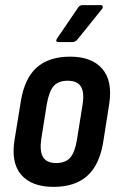

<svg xmlns="http://www.w3.org/2000/svg" viewBox="-20 -721 464 749"><path d="M189 8Q103 8 62.5 -39.5Q22 -87 37 -177L61 -324Q75 -414 122.5 -457Q170 -500 254 -500Q338 -500 379 -452.5Q420 -405 406 -315L383 -169Q369 -79 321 -35.5Q273 8 189 8ZM199 -85Q235 -85 253.5 -105.5Q272 -126 280 -175L302 -312Q310 -361 295.5 -383.5Q281 -406 244 -406Q208 -406 190 -386Q172 -366 163 -317L141 -179Q134 -131 148 -108Q162 -85 199 -85ZM207 -557Q202 -557 200 -560.5Q198 -564 202 -570L283 -689Q290 -701 301 -701H373Q379 -701 380.5 -696.5Q382 -692 378 -686L283 -568Q274 -557 263 -557Z"/></svg>

Font: Sofia Sans Condensed
Style: Bold Italic
Weight: 700
Italic angle: -9°
Version: Version 4.100